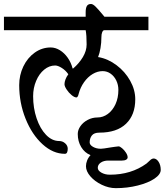

<svg xmlns="http://www.w3.org/2000/svg" viewBox="-27 -703 843 983"><path d="M732.9 -548.3H506.8Q500.5 -548.3 496.3 -538.3Q492.2 -528.3 492.2 -513.7Q492.2 -483.9 487.5 -456.8Q482.9 -429.7 475.1 -410.6H477.1Q526.4 -401.9 569.8 -369.1Q613.3 -336.4 639.4 -289.8Q665.5 -243.2 665.5 -194.8Q665.5 -114.7 618.2 -69.3Q570.8 -23.9 481.9 -23.9Q454.6 -23.9 443.4 -9.5Q432.1 4.9 432.1 25.9Q432.1 39.1 449.2 48.8Q466.3 58.6 489.3 58.6Q500 58.6 539.1 51.8Q546.9 50.8 561 48.6Q575.2 46.4 580.1 46.4Q586.9 46.4 598.1 55.9Q609.4 65.4 617.9 78.6Q626.5 91.8 626.5 102.5Q626.5 109.9 618.9 114.5Q611.3 119.1 597.2 119.1H527.3Q503.9 119.1 488.8 129.6Q473.6 140.1 473.6 156.2Q473.6 170.4 492.2 180.9Q510.7 191.4 535.6 191.4Q644.5 191.4 723.1 134.3L746.1 113.3Q749.5 110.8 753.2 109.6Q756.8 108.4 759.3 108.4Q773.9 108.4 784.9 125.2Q795.9 142.1 795.9 167Q795.9 189.9 763.7 211.7Q731.4 233.4 678.2 246.8Q625 260.3 565.9 260.3Q530.3 260.3 494.4 243.2Q458.5 226.1 435.8 200Q413.1 173.8 413.1 147.9Q413.1 133.3 419.2 118.2Q425.3 103 436.5 91.3Q406.2 79.1 388.7 49.8Q371.1 20.5 371.1 -17.1Q371.1 -37.6 384.8 -57.1Q398.4 -76.7 421.9 -89.1Q445.3 -101.6 472.2 -101.6Q500.5 -101.6 525.1 -119.6Q549.8 -137.7 564.5 -169.9Q579.1 -202.1 579.1 -242.7Q579.1 -268.6 568.4 -290.8Q557.6 -313 539.3 -325.9Q521 -338.9 498.5 -338.9Q472.2 -338.9 447.3 -324Q422.4 -309.1 403.3 -282.2Q384.3 -255.4 375.5 -221.7Q374 -213.9 370.8 -209Q367.7 -204.1 364.7 -204.1Q354 -204.1 339.4 -216.3Q324.7 -228.5 314 -244.9Q303.2 -261.2 303.2 -272Q303.2 -282.7 308.1 -296.1Q313 -309.6 322.8 -322.8Q309.6 -342.3 289.6 -355Q269.5 -367.7 255.4 -367.7Q225.1 -367.7 199.2 -346.4Q173.3 -325.2 158 -288.8Q142.6 -252.4 142.6 -210.4Q142.6 -149.9 160.4 -97.2Q178.2 -44.4 208.7 -12.7Q239.3 19 275.9 19Q293.5 19 306.6 30.8Q319.8 42.5 319.8 58.6Q319.8 70.3 316.4 77.4Q313 84.5 305.2 84.5Q244.6 84.5 190.7 35.4Q136.7 -13.7 104 -95Q71.3 -176.3 71.3 -267.1Q71.3 -318.4 92.5 -362.8Q113.8 -407.2 150.9 -433.6Q188 -460 232.4 -460Q256.8 -460 279.8 -445.8Q302.7 -431.6 319.8 -407.2Q336.9 -382.8 344.7 -352.5H347.7Q377.9 -378.4 397.2 -410.6Q416.5 -442.9 416.5 -475.1Q416.5 -523.9 411.6 -548.3H-6.8V-617.2H411.6V-640.6Q411.6 -661.6 417.7 -672.1Q423.8 -682.6 439 -682.6Q448.7 -682.6 462.9 -668.5Q477.1 -654.3 498.5 -628.4L507.8 -617.2H732.9Z"/></svg>

Font: Dekko
Style: Regular
Weight: 400
Designer: Multiple
Foundry: Sorkin Type
Version: Version 2.001